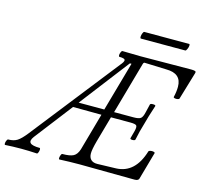

<svg xmlns="http://www.w3.org/2000/svg" viewBox="-181 -932 1145 1064"><g transform="rotate(15 391.5 -399.5)"><path d="M509.8 -761.2Q505.4 -762.7 505.9 -771.7Q506.3 -780.8 510.5 -791.3Q514.6 -801.8 519 -801.8H776.9Q780.8 -800.3 779.8 -791.3Q778.8 -782.2 773.9 -771.7Q769 -761.2 765.1 -761.2ZM-64.9 2.9Q-67.9 1.5 -67.6 -5.9Q-67.4 -13.2 -63.5 -22Q-59.6 -30.8 -55.2 -30.8Q-24.4 -30.8 -4.2 -43.5Q16.1 -56.2 44.9 -92.8L437 -591.8Q454.1 -611.3 454.1 -621.1Q454.1 -632.8 420.9 -632.8Q417 -634.3 417.2 -642.1Q417.5 -649.9 421.4 -658.9Q425.3 -668 429.2 -668Q497.6 -666 532.2 -666Q581.1 -666 677.7 -667Q774.4 -668 823.2 -668Q851.1 -668 851.1 -660.2Q851.1 -655.8 850.1 -653.8L803.2 -496.1Q802.2 -491.7 793.7 -490Q785.2 -488.3 777.3 -490Q769.5 -491.7 770 -496.1Q777.8 -527.8 777.8 -556.2Q777.8 -632.8 689.9 -632.8L564.9 -637.2Q559.1 -637.2 556.2 -627L472.2 -329.1H584Q614.3 -329.1 625 -337.6Q635.7 -346.2 642.1 -376L652.8 -420.9Q654.3 -427.7 670.4 -427.2Q684.6 -426.8 684.1 -420.9Q658.7 -343.3 652.8 -317.9Q634.8 -258.8 626 -212.9Q623.5 -206.1 608.9 -206.5Q596.7 -207 597.2 -212.9L608.9 -255.9Q615.7 -282.2 609.6 -289.6Q603.5 -296.9 574.2 -296.9H462.9L420.9 -147.9Q407.2 -97.7 407.2 -75.2Q407.2 -51.8 419.9 -39.6Q432.6 -27.3 457 -27.8L564 -30.8Q671.9 -35.2 711.9 -168Q713.9 -172.4 722.7 -174.1Q731.4 -175.8 739.7 -174.1Q748 -172.4 748 -168L703.1 -8.8Q699.2 2.9 678.2 2.9Q625 2.9 520.3 1.5Q415.5 0 363.8 0Q306.2 0 246.1 2.9Q243.2 1.5 243.7 -5.9Q244.1 -13.2 247.6 -22Q251 -30.8 254.9 -30.8Q299.3 -30.8 318.8 -41.5Q338.4 -52.2 348.1 -83L408.2 -296.9L245.1 -297.9L78.1 -81.1Q59.1 -55.7 70.8 -43.2Q82.5 -30.8 126 -30.8Q128.9 -29.3 128.9 -22Q128.9 -14.6 125.5 -5.9Q122.1 2.9 118.2 2.9Q69.8 0 26.9 0Q-20.5 0 -64.9 2.9ZM496.1 -612.8H486.8L269 -329.1H416Z"/></g></svg>

Font: Junicode SmCond Light
Style: Italic
Weight: 300
Width: 4
Italic angle: -11°
Designer: Peter S. Baker
Version: Version 2.206